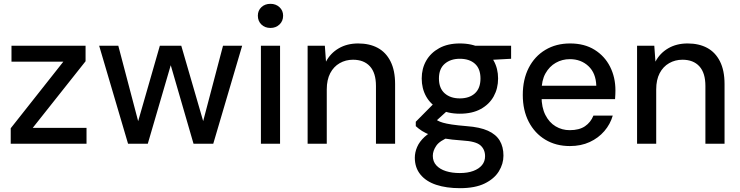

<svg xmlns="http://www.w3.org/2000/svg" viewBox="-20 -751 3868 1003"><path d="M36 0V-81L311 -429H40V-512H427V-431L151 -83H432V0Z M649 0 498 -512H598L707 -98H696L815 -512H927L1047 -99L1036 -98L1145 -512H1245L1094 0H991L866 -431H878L752 0Z M1343 0V-512H1443V0ZM1393 -605Q1364 -605 1345.5 -623Q1327 -641 1327 -669Q1327 -696 1345.5 -713.5Q1364 -731 1393 -731Q1421 -731 1440 -713.5Q1459 -696 1459 -669Q1459 -641 1440 -623Q1421 -605 1393 -605Z M1587 0V-512H1677L1683 -429Q1706 -473 1749.5 -498.5Q1793 -524 1851 -524Q1910 -524 1953 -501Q1996 -478 2020 -430.5Q2044 -383 2044 -312V0H1944V-302Q1944 -370 1912.5 -404.5Q1881 -439 1824 -439Q1786 -439 1754.5 -421Q1723 -403 1705 -368.5Q1687 -334 1687 -284V0Z M2383 232Q2312 232 2259 214.5Q2206 197 2176.5 161Q2147 125 2147 73Q2147 45 2159 17Q2171 -11 2198 -36Q2225 -61 2271 -81L2329 -36Q2277 -16 2259 10.5Q2241 37 2241 63Q2241 93 2259.5 113Q2278 133 2309.5 143Q2341 153 2382 153Q2423 153 2452.5 142Q2482 131 2498 111.5Q2514 92 2514 65Q2514 30 2490 8.5Q2466 -13 2396 -17Q2338 -21 2298 -28Q2258 -35 2230.5 -45Q2203 -55 2184.5 -67Q2166 -79 2152 -92V-115L2253 -217L2336 -190L2225 -89L2246 -135Q2256 -127 2266.5 -121Q2277 -115 2294 -110Q2311 -105 2340.5 -100.5Q2370 -96 2418 -92Q2487 -87 2529 -68Q2571 -49 2590.5 -16.5Q2610 16 2610 62Q2610 105 2586 144Q2562 183 2512 207.5Q2462 232 2383 232ZM2382 -157Q2319 -157 2274 -181.5Q2229 -206 2206 -247.5Q2183 -289 2183 -341Q2183 -393 2206.5 -434Q2230 -475 2274.5 -499.5Q2319 -524 2382 -524Q2447 -524 2491.5 -499.5Q2536 -475 2559 -434Q2582 -393 2582 -341Q2582 -289 2559 -247.5Q2536 -206 2491.5 -181.5Q2447 -157 2382 -157ZM2382 -237Q2432 -237 2461 -263.5Q2490 -290 2490 -341Q2490 -392 2461 -418Q2432 -444 2382 -444Q2334 -444 2303.5 -418Q2273 -392 2273 -341Q2273 -290 2303 -263.5Q2333 -237 2382 -237ZM2467 -434 2443 -512H2650V-444Z M2957 12Q2884 12 2828.5 -21.5Q2773 -55 2742 -115Q2711 -175 2711 -255Q2711 -336 2742 -396.5Q2773 -457 2829 -490.5Q2885 -524 2958 -524Q3033 -524 3086 -491Q3139 -458 3167 -402.5Q3195 -347 3195 -279Q3195 -269 3194.5 -258Q3194 -247 3193 -233H2784V-303H3095Q3093 -369 3054 -405.5Q3015 -442 2957 -442Q2917 -442 2883.5 -423Q2850 -404 2829.5 -367.5Q2809 -331 2809 -275V-247Q2809 -190 2829 -150.5Q2849 -111 2882.5 -91Q2916 -71 2956 -71Q3006 -71 3036 -91.5Q3066 -112 3080 -147H3181Q3168 -102 3137 -66Q3106 -30 3060.5 -9Q3015 12 2957 12Z M3308 0V-512H3398L3404 -429Q3427 -473 3470.5 -498.5Q3514 -524 3572 -524Q3631 -524 3674 -501Q3717 -478 3741 -430.5Q3765 -383 3765 -312V0H3665V-302Q3665 -370 3633.5 -404.5Q3602 -439 3545 -439Q3507 -439 3475.5 -421Q3444 -403 3426 -368.5Q3408 -334 3408 -284V0Z"/></svg>

Font: DM Sans 12pt Medium
Style: Regular
Weight: 500
Version: Version 4.004;gftools[0.9.30]